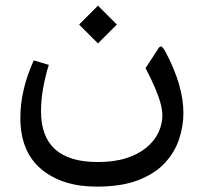

<svg xmlns="http://www.w3.org/2000/svg" viewBox="-20 -472 721 686"><path d="M330.1 -451.7 262.7 -384.3 330.1 -316.9 397.5 -384.3ZM325.7 194.8Q414.6 194.8 474.1 171.6Q533.7 148.4 569.1 110.1Q604.5 71.8 619.9 25.1Q635.3 -21.5 635.3 -68.4Q635.3 -166 571.8 -286.1Q564.5 -299.3 558.8 -304.4Q553.2 -309.6 546.9 -300.3L500 -228.5Q520 -190.9 533.4 -159.4Q546.9 -127.9 553.5 -103.3Q560.1 -78.6 560.1 -60.1Q560.1 -27.8 545.7 2.2Q531.2 32.2 502.4 55.9Q473.6 79.6 430.4 93.3Q387.2 106.9 329.1 106.9Q227.5 106.9 177 61.5Q126.5 16.1 126.5 -74.7Q126.5 -148.9 154.3 -240.2L100.6 -256.3Q52.7 -150.4 52.7 -51.3Q52.7 69.8 127.4 132.3Q202.1 194.8 325.7 194.8Z"/></svg>

Font: Literata
Style: Regular
Weight: 400
Designer: Latin by Veronika Burian and Jose Scaglione. Greek by Irene Vlachou. Cyrillic by Vera Evstafieva.
Foundry: TypeTogether
Version: Version 3.002